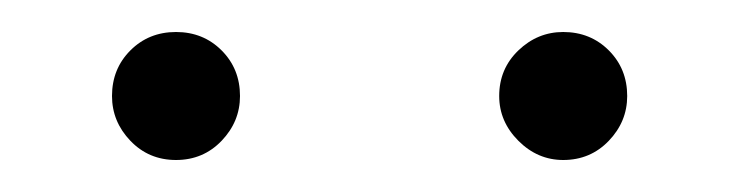

<svg xmlns="http://www.w3.org/2000/svg" viewBox="-20 -730 462 120"><path d="M292 -670Q292 -687 304 -698.5Q316 -710 332 -710Q349 -710 360.5 -698.5Q372 -687 372 -670Q372 -654 360.5 -642Q349 -630 332 -630Q316 -630 304 -642Q292 -654 292 -670ZM50 -670Q50 -687 61.5 -698.5Q73 -710 90 -710Q107 -710 118.5 -698.5Q130 -687 130 -670Q130 -654 118.5 -642Q107 -630 90 -630Q73 -630 61.5 -642Q50 -654 50 -670Z"/></svg>

Font: Oak Sans Light
Style: Regular
Weight: 400
Designer: Erik Kennedy, Walven
Foundry: Erik Kennedy, Walven
Version: Version 1.100;Glyphs 3.1.2 (3151)